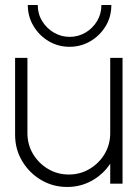

<svg xmlns="http://www.w3.org/2000/svg" viewBox="-20 -730 547 763"><path d="M40 -194V-500H89V-201Q89 -155.5 111.2 -118.2Q133.5 -81 170.8 -58.8Q208 -36.5 253.5 -36.5Q299 -36.5 336.2 -58.8Q373.5 -81 395.8 -118.2Q418 -155.5 418 -201V-500H467V0H418V-79.5Q390.5 -37.5 345.5 -12.2Q300.5 13 247 13Q190 13 143 -15Q96 -43 68 -90Q40 -137 40 -194ZM256.5 -544Q211 -544 173.2 -566.5Q135.5 -589 113 -626.8Q90.5 -664.5 90.5 -710H130Q130 -674.5 147.8 -645.8Q165.5 -617 194.5 -600.2Q223.5 -583.5 256.5 -583.5Q291 -583.5 319.8 -600.5Q348.5 -617.5 365.8 -646.2Q383 -675 383 -710H422.5Q422.5 -663 399.5 -625.5Q376.5 -588 338.8 -566Q301 -544 256.5 -544Z"/></svg>

Font: Urbanist ExtraLight
Style: Regular
Weight: 200
Designer: Corey Hu
Foundry: Corey Hu
Version: Version 1.330; ttfautohint (v1.8.4.7-5d5b)